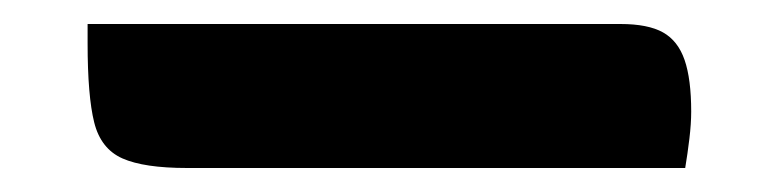

<svg xmlns="http://www.w3.org/2000/svg" viewBox="-20 45 640 160"><path d="M53 65H497Q520 65 532.5 72Q545 79 550.5 95Q556 111 556 138Q556 148 554.5 160.5Q553 173 551 185H136Q100 185 82 177Q64 169 58.5 147Q53 125 53 81Q53 77 53 72.5Q53 68 53 65Z"/></svg>

Font: Recursive Monospace Casual SemiBold
Style: Regular
Weight: 600
Version: Version 1.047